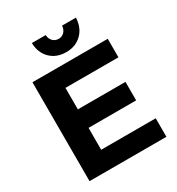

<svg xmlns="http://www.w3.org/2000/svg" viewBox="-210 -1043 1088 1177"><g transform="rotate(-30 334.0 -455.0)"><path d="M292 -910Q293 -883 309.5 -866.5Q326 -850 350 -850Q374 -850 390 -866.5Q406 -883 408 -910H506Q503 -840 460 -798Q417 -756 350 -756Q282 -756 239 -798Q196 -840 194 -910ZM77 -700H610V-569H235V-417H572V-286H235V-131H621V0H77Z"/></g></svg>

Font: Montserrat-Arabic SemiBold
Style: Regular
Weight: 600
Designer: Mohamed Gaber
Foundry: Kief Type Foundry
Version: Version 5.008;PS 005.008;hotconv 1.0.88;makeotf.lib2.5.64775